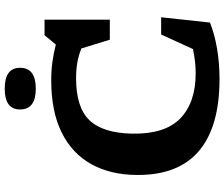

<svg xmlns="http://www.w3.org/2000/svg" viewBox="-90 -872 973 834"><g transform="rotate(-90 397.0 -454.5)"><path d="M496.5 -91.5Q548 -91.5 601.5 -103.5L664.5 -241.5H739.5L716.5 -29.5Q668 -10 605.2 1Q542.5 12 471 12Q263.5 12 158.2 -77.8Q53 -167.5 54.5 -346.5Q55 -461.5 101.5 -545Q148 -628.5 239.2 -673.8Q330.5 -719 466 -719Q508 -719 546 -713.8Q584 -708.5 621 -699L661.5 -748H729V-464.5H642L604 -588Q573 -600.5 542 -605.8Q511 -611 474 -611Q348 -611 292.5 -553.2Q237 -495.5 234 -369Q231 -225.5 300 -158.5Q369 -91.5 496.5 -91.5ZM429.5 -786Q339 -786 339 -854.5Q339 -921 429.5 -921Q520 -921 520 -854.5Q520 -786 429.5 -786Z"/></g></svg>

Font: Newsreader Caption SemiBold
Style: Regular
Weight: 600
Designer: Hugues Gentile
Foundry: Production Type
Version: Version 1.001